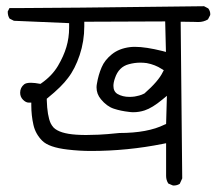

<svg xmlns="http://www.w3.org/2000/svg" viewBox="-20 -567 683 605"><path d="M387.7 -261.7Q366.2 -261.7 350.1 -271Q337.4 -278.8 337.4 -296.4Q337.4 -307.1 342.3 -320.8Q354 -356.4 386.2 -364.7Q404.3 -369.6 421.9 -369.6Q432.1 -369.6 442.4 -368.2Q468.8 -363.3 489.7 -349.6L496.1 -345.7L492.7 -339.4Q479.5 -311.5 435.1 -272.5Q425.3 -267.6 418.9 -266.1Q412.6 -264.6 409.4 -263.9Q406.2 -263.2 403.3 -262.7Q395.5 -261.7 387.7 -261.7ZM623 -547.4Q145.5 -541.5 30.3 -541.5Q18.1 -541.5 9.8 -541.5L4.4 -530.8Q4.4 -530.3 4.4 -529.8Q4.4 -517.1 10.3 -508.3L23.9 -501.5L197.8 -494.1Q197.8 -482.9 197.8 -479.5Q197.8 -447.8 189.2 -418.9Q180.7 -390.1 162.6 -359.4Q144 -328.1 110.4 -304.7L107.4 -302.7Q88.9 -306.2 77.6 -306.2Q62.5 -306.2 56.2 -301.3Q43.5 -291 43.5 -274.9Q43.5 -261.7 52.5 -252.7Q61.5 -243.7 70.3 -243.7H78.6V-235.4Q78.6 -203.1 85.4 -173.3Q91.8 -145 112.8 -123.8Q133.8 -102.5 193.4 -95.7Q230.5 -91.3 266.6 -91.3Q381.8 -91.3 493.7 -113.8L503.4 -115.7V-12.7Q503.4 0.5 510.3 11.2L523.9 17.1Q525.9 17.6 527.3 17.6Q538.1 17.6 546.4 12.2L554.2 -4.9L549.3 -498.5H557.6Q579.1 -498.5 591.3 -498Q603.5 -497.6 605 -497.6Q621.6 -497.6 635.3 -505.9L642.1 -519Q642.6 -520.5 642.6 -522Q642.6 -532.2 636.2 -540.5ZM356 -147.9H356.4Q356 -147.9 356 -147.9ZM356 -147.9Q314.9 -143.6 290.8 -142.6Q266.6 -141.6 251.2 -141.6Q235.8 -141.6 220.7 -142.6Q168 -146 148.9 -165Q143.1 -171.4 139.6 -178.7Q128.9 -202.1 127.4 -251.5V-255.9Q153.3 -276.9 168.9 -292.5Q184.6 -308.1 194.3 -321.3Q216.3 -349.6 231 -393.3Q245.6 -437 245.6 -484.4Q245.6 -487.3 245.6 -498.5L500.5 -499.5L502.9 -403.3L492.2 -406.2Q439 -419.4 405.3 -419.4Q396.5 -419.4 389.2 -418.5Q355 -414.1 332.5 -396Q309.6 -377.4 300.3 -355Q290 -331.5 285.2 -302.2Q284.2 -296.9 284.2 -291.5Q284.2 -271 297.9 -254.4Q316.4 -231.9 338.4 -224.6Q360.4 -217.3 386.7 -214.4Q393.1 -213.4 399.9 -213.4Q418.5 -213.4 436 -219.2Q460 -227.1 491.7 -253.4L505.9 -265.1L503.4 -176.3L498.5 -174.3Q445.3 -147.9 356 -147.9Z"/></svg>

Font: NaikaiFont
Style: Light
Weight: 300
Version: Version 1.89